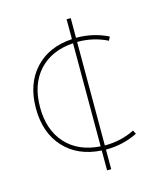

<svg xmlns="http://www.w3.org/2000/svg" viewBox="-110 -708 768 896"><g transform="rotate(-15 274.5 -260.0)"><path d="M316 10V105H296V9Q182 2 116 -70Q50 -142 50 -260Q50 -378 116 -450Q182 -522 296 -529V-625H316V-530H319Q399 -530 470 -495L461 -477Q395 -510 319 -510H316V-10H319Q395 -10 461 -43L470 -25Q399 10 319 10ZM296 -11V-509Q190 -502 130 -436Q70 -370 70 -260Q70 -150 130 -84Q190 -18 296 -11Z"/></g></svg>

Font: Enso Thin
Style: Regular
Weight: 100
Designer: Coji Morishita
Foundry: UNDERFOREST DESIGN
Version: Version 1.000